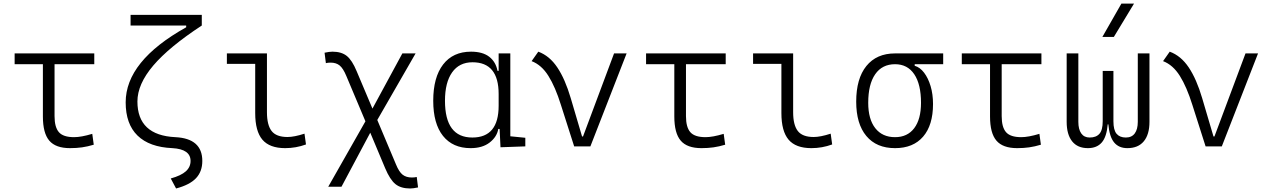

<svg xmlns="http://www.w3.org/2000/svg" viewBox="-20 -815 7071 1069"><path d="M369.6 9.8Q290 9.8 254.4 -32Q218.8 -73.7 218.8 -166.5V-457.5H61.5V-517.6H504.9V-457.5H283.7V-168.5Q283.7 -106.9 307.9 -79.1Q332 -51.3 392.6 -51.3Q432.1 -51.3 493.7 -69.8L502 -9.3Q467.8 1 436.8 5.4Q405.8 9.8 369.6 9.8Z M960.4 234.4 930.7 178.7Q988.3 162.6 1014.6 138.9Q1041 115.2 1041 81.1Q1041 15.6 939.9 9.8Q812 4.4 745.8 -60.1Q679.7 -124.5 679.7 -245.1Q679.7 -475.1 1016.6 -663.1V-672.9H707V-732.4H1103.5V-672.9Q921.4 -553.7 833.3 -450Q745.1 -346.2 745.1 -250Q745.1 -61.5 956.5 -51.3Q1106.4 -43.9 1106.4 81.1Q1106.4 140.1 1071.3 177.2Q1036.1 214.4 960.4 234.4Z M1567.9 9.8Q1481 9.8 1440.9 -37.4Q1400.9 -84.5 1400.9 -185.5V-459.5H1243.2V-517.6H1466.3V-190.4Q1466.3 -119.1 1492.2 -85.7Q1518.1 -52.2 1580.6 -52.2Q1618.2 -52.2 1675.3 -70.8L1683.6 -10.7Q1627.4 9.8 1567.9 9.8Z M2263.7 234.4Q2211.9 234.4 2181.6 210Q2151.4 185.5 2124.5 121.6L2041.5 -76.2L1881.3 224.6H1807.6L2014.6 -139.6L1908.2 -392.1Q1890.6 -434.6 1871.1 -450.4Q1851.6 -466.3 1821.3 -466.3Q1804.2 -466.3 1794.4 -463.4L1787.1 -521.5Q1814 -527.3 1831.1 -527.3Q1880.9 -527.3 1910.6 -503.7Q1940.4 -480 1965.8 -418.5L2053.7 -210.4L2220.2 -517.6H2293.9L2080.6 -147L2184.6 100.1Q2201.7 142.1 2221.7 157.7Q2241.7 173.3 2273.4 173.3Q2287.6 173.3 2300.3 170.4L2307.6 228.5Q2280.8 234.4 2263.7 234.4Z M2600.1 9.8Q2501 9.8 2446.5 -58.3Q2392.1 -126.5 2392.1 -253.9Q2392.1 -384.3 2447 -455.8Q2502 -527.3 2602.5 -527.3Q2667.5 -527.3 2704.1 -498.8Q2740.7 -470.2 2750 -420.4H2756.3V-517.6H2821.3V-56.2L2904.8 -47.9V0L2766.6 4.9L2761.7 -97.2H2754.4Q2746.6 -52.7 2706.3 -21.5Q2666 9.8 2600.1 9.8ZM2756.3 -226.1V-291.5Q2756.3 -468.3 2610.8 -468.3Q2537.1 -468.3 2497.3 -412.1Q2457.5 -356 2457.5 -253.9Q2457.5 -49.3 2609.9 -49.3Q2756.3 -49.3 2756.3 -226.1Z M3176.8 0 3103 -231Q3071.8 -331.1 3033.4 -392.3Q2995.1 -453.6 2939.9 -474.6L2977.1 -527.3Q3039.6 -504.4 3083 -439.5Q3126.5 -374.5 3157.7 -268.6L3220.7 -55.2H3226.1L3398.9 -517.6H3468.8L3267.1 0Z M3885.3 9.8Q3805.7 9.8 3770 -32Q3734.4 -73.7 3734.4 -166.5V-457.5H3577.1V-517.6H4020.5V-457.5H3799.3V-168.5Q3799.3 -106.9 3823.5 -79.1Q3847.7 -51.3 3908.2 -51.3Q3947.8 -51.3 4009.3 -69.8L4017.6 -9.3Q3983.4 1 3952.4 5.4Q3921.4 9.8 3885.3 9.8Z M4497.6 9.8Q4410.6 9.8 4370.6 -37.4Q4330.6 -84.5 4330.6 -185.5V-459.5H4172.9V-517.6H4396V-190.4Q4396 -119.1 4421.9 -85.7Q4447.8 -52.2 4510.3 -52.2Q4547.9 -52.2 4605 -70.8L4613.3 -10.7Q4557.1 9.8 4497.6 9.8Z M4963.4 9.8Q4859.9 9.8 4803.5 -57.9Q4747.1 -125.5 4747.1 -249Q4747.1 -377.4 4803.7 -447.5Q4860.4 -517.6 4963.4 -517.6H5231.4V-457.5H5072.8V-448.7Q5102.1 -440.4 5125 -410.4Q5147.9 -380.4 5161.4 -335.2Q5174.8 -290 5174.8 -235.8Q5174.8 -118.2 5119.6 -54.2Q5064.5 9.8 4963.4 9.8ZM4963.4 -51.3Q5032.2 -51.3 5070.1 -101.3Q5107.9 -151.4 5107.9 -242.7Q5107.9 -345.7 5070.3 -401.6Q5032.7 -457.5 4963.4 -457.5Q4891.6 -457.5 4852.8 -401.6Q4814 -345.7 4814 -242.7Q4814 -151.4 4853.3 -101.3Q4892.6 -51.3 4963.4 -51.3Z M5643.1 9.8Q5563.5 9.8 5527.8 -32Q5492.2 -73.7 5492.2 -166.5V-457.5H5335V-517.6H5778.3V-457.5H5557.1V-168.5Q5557.1 -106.9 5581.3 -79.1Q5605.5 -51.3 5666 -51.3Q5705.6 -51.3 5767.1 -69.8L5775.4 -9.3Q5741.2 1 5710.2 5.4Q5679.2 9.8 5643.1 9.8Z M6256.8 9.8Q6209.5 9.8 6183.3 -21.7Q6157.2 -53.2 6150.9 -122.6H6147.5Q6141.6 -53.2 6114.3 -21.7Q6086.9 9.8 6037.1 9.8Q5979.5 9.8 5949.2 -28.3Q5918.9 -66.4 5918.9 -136.7V-517.6H5983.9V-136.7Q5983.9 -95.2 6000 -72.3Q6016.1 -49.3 6046.9 -49.3Q6083 -49.3 6101.3 -70.1Q6119.6 -90.8 6119.6 -140.1V-419.9H6179.2V-140.1Q6179.2 -90.8 6196.8 -70.1Q6214.4 -49.3 6248.5 -49.3Q6281.2 -49.3 6298.1 -72.3Q6314.9 -95.2 6314.9 -136.7V-517.6H6379.9V-136.7Q6379.9 -66.4 6348.4 -28.3Q6316.9 9.8 6256.8 9.8ZM6117.7 -609.4 6223.6 -794.9H6293.9L6181.6 -609.4Z M6692.4 0 6618.7 -231Q6587.4 -331.1 6549.1 -392.3Q6510.7 -453.6 6455.6 -474.6L6492.7 -527.3Q6555.2 -504.4 6598.6 -439.5Q6642.1 -374.5 6673.3 -268.6L6736.3 -55.2H6741.7L6914.6 -517.6H6984.4L6782.7 0Z"/></svg>

Font: Cascadia Code NF Light
Style: Regular
Weight: 300
Monospace: yes
Designer: Aaron Bell
Foundry: Saja Typeworks
Version: Version 2404.023; ttfautohint (v1.8.4)